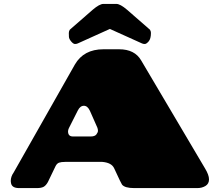

<svg xmlns="http://www.w3.org/2000/svg" viewBox="-20 -962 1124 982"><path d="M702 -653 1029 -100Q1049 -67 1049 -44.5Q1049 -22 1031 -11Q1013 0 989 0H667Q618 0 604 -18Q600 -24 593 -39L564 -101Q551 -130 503 -134H314Q293 -134 282 -130Q271 -126 264 -112L225 -31Q215 -13 203 -6.5Q191 0 168 0H78Q39 0 36 -28Q35 -32 35 -36Q35 -59 50 -80L363 -632Q408 -710 509 -710H589Q669 -710 702 -653ZM378 -397 332 -306Q328 -297 328 -290Q328 -264 353 -264H444Q465 -264 473 -274.5Q481 -285 481 -293Q481 -301 478 -309L440 -395Q428 -421 409 -421Q390 -421 378 -397ZM509 -942H575Q595 -942 630 -912L747 -810Q752 -802 752 -794Q752 -764 740.5 -750.5Q729 -737 720.5 -737Q712 -737 706 -740L542 -814L378 -740Q372 -737 363.5 -737Q355 -737 344 -750Q333 -763 332.5 -774Q332 -785 332 -793.5Q332 -802 337 -810L454 -912Q489 -942 509 -942Z"/></svg>

Font: Chango
Style: Regular
Weight: 400
Designer: Manuel Lupez
Foundry: Fontstage
Version: Version 1.001